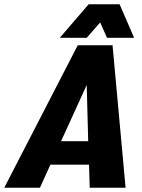

<svg xmlns="http://www.w3.org/2000/svg" viewBox="-70 -879 663 899"><path d="M350 0 347 -108H166L117 0H-50L294 -667H457L518 0ZM216 -218H343L336 -481ZM210 -702 345 -859H490L558 -702H431L399 -774L336 -702Z"/></svg>

Font: Epunda Sans ExtraBold
Style: Italic
Weight: 800
Italic angle: -12.0243°
Designer: Simon Atzbach
Foundry: typofactur
Version: Version 2.204; ttfautohint (v1.8.4.7-5d5b)